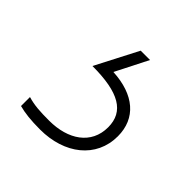

<svg xmlns="http://www.w3.org/2000/svg" viewBox="-85 -61 363 363"><g transform="rotate(45 96.5 120.0)"><path d="M180 145C180 97 146 68 88 65L121 0H96L52 85C123 85 155 104 155 146C155 191 118 216 67 216C42 216 27 215 10 210V234C25 238 42 240 67 240C132 240 180 203 180 145Z"/></g></svg>

Font: Noto Sans Gurmukhi Thin
Style: Regular
Weight: 100
Designer: Jelle Bosma - Monotype Design Team
Foundry: Monotype Imaging Inc.
Version: Version 2.004